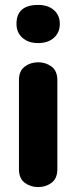

<svg xmlns="http://www.w3.org/2000/svg" viewBox="-20 -754 310 780"><path d="M135 6Q104 6 80.5 -11.5Q57 -29 57 -67V-428Q57 -466 80.5 -483.5Q104 -501 135 -501Q166 -501 189.5 -483.5Q213 -466 213 -428V-67Q213 -29 189.5 -11.5Q166 6 135 6ZM135 -579Q95 -579 71 -600.5Q47 -622 47 -657Q47 -734 135 -734Q175 -734 199 -713Q223 -692 223 -657Q223 -622 199 -600.5Q175 -579 135 -579Z"/></svg>

Font: Nunito VF Beta Light
Style: Regular
Weight: 300
Designer: Vernon Adams
Foundry: newtypography
Version: Version 3.001